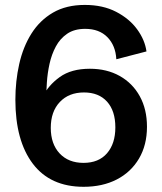

<svg xmlns="http://www.w3.org/2000/svg" viewBox="-20 -735 647 768"><path d="M314.5 12.2Q181.2 12.2 111.3 -80.1Q41.5 -172.4 41.5 -335.9Q41.5 -410.6 56.9 -479Q72.3 -547.4 105.7 -600.6Q139.2 -653.8 192.1 -684.6Q245.1 -715.3 319.3 -715.3Q391.6 -715.3 444.6 -687.7Q497.6 -660.2 528.6 -617.7Q559.6 -575.2 565.9 -529.3L445.3 -498Q442.4 -552.7 409.7 -586.2Q377 -619.6 320.8 -619.6Q277.3 -619.6 248.8 -600.1Q220.2 -580.6 203.4 -549.1Q186.5 -517.6 178.2 -480Q169.9 -442.4 167.5 -405.3Q165 -368.2 165 -338.9L150.4 -347.2Q172.9 -393.6 219 -426.8Q265.1 -460 339.4 -460Q407.2 -460 458.7 -431.2Q510.3 -402.3 539.1 -350.1Q567.9 -297.9 567.9 -228Q567.9 -154.8 535.9 -100.6Q503.9 -46.4 447 -17.1Q390.1 12.2 314.5 12.2ZM314 -83.5Q375 -83.5 408.2 -122.1Q441.4 -160.6 441.4 -225.6Q441.4 -291.5 408.2 -328.4Q375 -365.2 315.9 -365.2Q255.4 -365.2 219.2 -326.9Q183.1 -288.6 183.1 -223.6Q183.1 -159.2 218.5 -121.3Q253.9 -83.5 314 -83.5Z"/></svg>

Font: Schibsted Grotesk SemiBold
Style: Regular
Weight: 600
Designer: Bakken & Baeck AS, Henrik Kongsvoll
Foundry: Schibsted ASA
Version: Version 1.100;gftools[0.9.25]